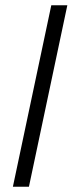

<svg xmlns="http://www.w3.org/2000/svg" viewBox="-20 -710 276 730"><path d="M175 -690H236L90 0H29Z"/></svg>

Font: Decalotype Light Italic
Style: Regular
Weight: 300
Italic angle: -12°
Designer: Alfredo Marco Pradil
Foundry: Alfredo Marco Pradil
Version: Version 1.0